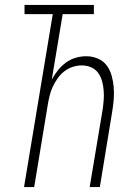

<svg xmlns="http://www.w3.org/2000/svg" viewBox="-20 -755 540 775"><path d="M77 0 193 -698H79V-735H359V-698H233L189 -434Q200 -454 214 -471.5Q228 -489 246.5 -502.5Q265 -516 286 -522Q307 -528 328 -528Q353 -528 375 -518.5Q397 -509 410.5 -491Q424 -473 430.5 -450Q437 -427 439 -403Q441 -379 439 -354Q437 -329 433 -305L383 0H342L394 -311Q397 -331 398.5 -350.5Q400 -370 398.5 -389.5Q397 -409 392 -427.5Q387 -446 376 -461Q365 -476 347.5 -483.5Q330 -491 310 -491Q292 -491 273.5 -485Q255 -479 239.5 -467Q224 -455 212.5 -438.5Q201 -422 193 -405Q185 -388 180.5 -369.5Q176 -351 173 -333L118 0Z"/></svg>

Font: Iosevka SS04 Extralight
Style: Italic
Weight: 200
Italic angle: -9°
Monospace: yes
Designer: Belleve Invis
Foundry: Belleve Invis
Version: Version 19.0.0; ttfautohint (v1.8.4)